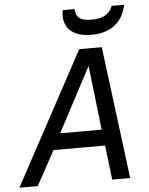

<svg xmlns="http://www.w3.org/2000/svg" viewBox="-82 -929 757 977"><g transform="rotate(-5 296.5 -440.5)"><path d="M-22.9 0 341.8 -675.8H457L543 0H451.2L430.2 -175.8H167L70.8 0ZM208 -257.8H419.9L381.8 -586.9ZM589.4 -880.9Q583.5 -852.5 570.6 -827.4Q557.6 -802.2 536.1 -783.7Q514.6 -765.1 483.6 -754.2Q452.6 -743.2 410.2 -743.2Q373.5 -743.2 347.4 -751.7Q321.3 -760.3 304.7 -774.9Q288.1 -789.6 280.3 -809.3Q272.5 -829.1 272.5 -851.1Q272.5 -866.2 275.4 -880.9H336.4Q336.4 -850.1 355.5 -835Q374.5 -819.8 417.5 -819.8Q440.9 -819.8 458.7 -824Q476.6 -828.1 489.5 -835.9Q502.4 -843.8 511 -855Q519.5 -866.2 525.4 -880.9Z"/></g></svg>

Font: Clear Sans
Style: Italic
Weight: 400
Italic angle: -12°
Foundry: Intel Corporation
Version: Version 1.00